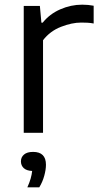

<svg xmlns="http://www.w3.org/2000/svg" viewBox="-20 -568 428 821"><path d="M81.5 0V-542.5H150.5L157 -471H162.5Q192 -508 237.5 -528Q283 -548 331.5 -548Q357.5 -548 380.5 -543.5V-467.5Q368 -470 354.8 -470.8Q341.5 -471.5 327.5 -471.5Q287 -471.5 240.5 -453.2Q194 -435 164 -396V0ZM97 233Q106.5 212 111.2 195Q116 178 117.5 163Q93.5 162 81.5 150.8Q69.5 139.5 69.5 122Q69.5 104 82.8 92.8Q96 81.5 121.5 81.5Q176.5 81.5 176.5 136.5Q176.5 157.5 169.2 183.8Q162 210 148 233Z"/></svg>

Font: Encode Sans SmExp
Style: Regular
Weight: 400
Width: 6
Designer: Multiple Designers
Foundry: Impallari Type
Version: Version 3.002; ttfautohint (v1.8.3) -l 8 -r 50 -G 200 -x 14 